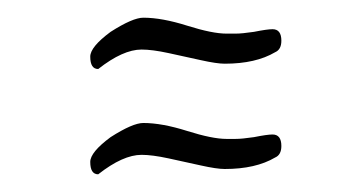

<svg xmlns="http://www.w3.org/2000/svg" viewBox="-20 -313 400 217"><path d="M91 -235Q82 -235 82 -249Q82 -260 105 -277Q130 -293 142 -293Q163 -293 191.5 -284Q220 -275 236 -275H246Q250 -275 255 -275.5Q260 -276 267 -277Q282 -280 288 -280Q298 -280 298 -267Q298 -257 291 -254Q269 -241 234 -241Q225 -241 207 -245Q189 -249 170.5 -253Q152 -257 140 -257Q119 -257 91 -235ZM91 -116Q82 -116 82 -130Q82 -141 105 -158Q130 -174 142 -174Q163 -174 191.5 -165Q220 -156 236 -156H246Q250 -156 255 -156.5Q260 -157 267 -158Q282 -161 288 -161Q298 -161 298 -148Q298 -138 291 -135Q269 -122 234 -122Q225 -122 207 -126Q189 -130 170.5 -134Q152 -138 140 -138Q119 -138 91 -116Z"/></svg>

Font: Festive
Style: Regular
Weight: 400
Designer: Robert E. Leuschke
Foundry: Robert E. Leuschke
Version: Version 1.101; ttfautohint (v1.8.3)